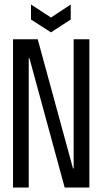

<svg xmlns="http://www.w3.org/2000/svg" viewBox="-20 -835 456 855"><path d="M38 0V-660H148L305 -85H308V-660H378V0H268L111 -576H108V0ZM118 -815 207 -757 295 -815V-748L207 -691L118 -748Z"/></svg>

Font: Bricolage Grotesque 96pt Condensed Light
Style: Regular
Weight: 300
Width: 3
Designer: Mathieu Triay
Foundry: Atelier Triay
Version: Version 1.001; ttfautohint (v1.8.4.7-5d5b);gftools[0.9.33.de